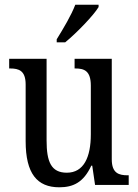

<svg xmlns="http://www.w3.org/2000/svg" viewBox="-20 -786 588 816"><path d="M221 -619V-606H257C307 -647 378 -721 399 -756V-766H300C283 -721 250 -666 221 -619ZM232 10C290 10 335 -10 368 -82H372L384 0H527V-41H523C486 -41 455 -49 455 -109V-536H297V-495H300C337 -495 366 -486 366 -422V-215C366 -118 336 -52 264 -52C197 -52 178 -99 178 -189V-536H19V-495H23C60 -495 89 -486 89 -427V-186C89 -48 138 10 232 10Z"/></svg>

Font: Noto Serif Tamil Condensed
Style: Italic
Weight: 400
Width: 3
Italic angle: -12°
Designer: Indian Type Foundry, Tom Grace, and the Monotype Design Team
Foundry: Monotype Imaging Inc.
Version: Version 2.003